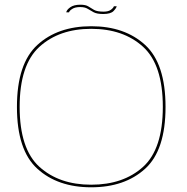

<svg xmlns="http://www.w3.org/2000/svg" viewBox="-20 -792 794 816"><path d="M367.5 4Q225.5 4 138.8 -74.8Q52 -153.5 52 -337.5Q52 -521.5 138.8 -601Q225.5 -680.5 367.8 -680.5Q510 -680.5 596.8 -601Q683.5 -521.5 683.5 -337.5Q683.5 -153.5 596.8 -74.8Q510 4 367.5 4ZM367.5 -7Q504.5 -7 588.2 -83Q672 -159 672 -337.8Q672 -516.5 588.2 -593Q504.5 -669.5 367.5 -669.5Q231.5 -669.5 147.5 -593Q63.5 -516.5 63.5 -337.8Q63.5 -159 147.5 -83Q231.5 -7 367.5 -7ZM418.5 -732.5Q392 -732.5 378.2 -739.8Q364.5 -747 352.8 -754.5Q341 -762 320.5 -762Q299 -762 286.8 -754Q274.5 -746 273.5 -739.5H261.5Q263.5 -750.5 278.8 -761.2Q294 -772 321.5 -772Q344.5 -772 355.8 -764.5Q367 -757 380 -749.8Q393 -742.5 420.5 -742.5Q441 -742.5 451.8 -750.8Q462.5 -759 464 -765.5H476Q474.5 -757.5 462.5 -745Q450.5 -732.5 418.5 -732.5Z"/></svg>

Font: Anybody ExtraExpanded Thin
Style: Regular
Weight: 100
Width: 8
Designer: Tyler Finck
Foundry: Etcetera Type Company
Version: Version 1.010; ttfautohint (v1.8.3) -l 8 -r 50 -G 200 -x 14 